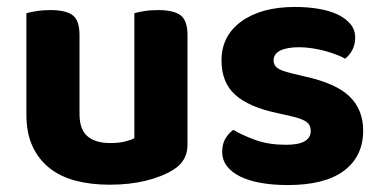

<svg xmlns="http://www.w3.org/2000/svg" viewBox="-20 -517 1099 553"><path d="M520 -100Q520 -53 479 -28Q447 -8 400 3.5Q353 15 296 15Q242 15 198 3.5Q154 -8 122.5 -33Q91 -58 73.5 -96Q56 -134 56 -188V-479Q67 -482 85 -485Q103 -488 125 -488Q170 -488 189.5 -473Q209 -458 209 -416V-189Q209 -144 232 -124.5Q255 -105 297 -105Q323 -105 340.5 -109.5Q358 -114 367 -119V-479Q377 -482 395 -485Q413 -488 435 -488Q480 -488 500 -473Q520 -458 520 -416V-100Z M1026 -141Q1026 -67 971 -25.5Q916 16 809 16Q767 16 732.5 10Q698 4 673 -8Q648 -20 634 -38Q620 -56 620 -80Q620 -102 629 -117.5Q638 -133 652 -143Q681 -126 718 -113Q755 -100 804 -100Q875 -100 875 -140Q875 -157 862.5 -166Q850 -175 820 -182L780 -191Q698 -208 658 -243.5Q618 -279 618 -343Q618 -414 675.5 -455.5Q733 -497 830 -497Q866 -497 898 -491.5Q930 -486 953 -475Q976 -464 989.5 -447.5Q1003 -431 1003 -409Q1003 -389 995 -373.5Q987 -358 974 -348Q966 -353 950.5 -359Q935 -365 917 -370Q899 -375 879 -378Q859 -381 842 -381Q807 -381 787.5 -371.5Q768 -362 768 -343Q768 -329 779 -321Q790 -313 819 -306L857 -297Q948 -277 987 -239Q1026 -201 1026 -141Z"/></svg>

Font: Baloo Thambi 2
Style: Bold
Weight: 700
Designer: Aadarsh Rajan and Ek Type
Foundry: Ek Type
Version: Version 1.640;hotconv 1.0.111;makeotfexe 2.5.65597; ttfautoh